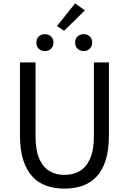

<svg xmlns="http://www.w3.org/2000/svg" viewBox="-20 -1102 761 1135"><path d="M361 13Q305 13 257 -3Q209 -19 173.5 -56Q138 -93 118 -154Q98 -215 98 -302V-733H190V-300Q190 -212 213 -161.5Q236 -111 274.5 -89.5Q313 -68 361 -68Q410 -68 449 -89.5Q488 -111 511.5 -161.5Q535 -212 535 -300V-733H624V-302Q624 -215 604.5 -154Q585 -93 549 -56Q513 -19 465 -3Q417 13 361 13ZM245 -800Q223 -800 209 -814Q195 -828 195 -850Q195 -873 209 -886.5Q223 -900 245 -900Q267 -900 281.5 -886.5Q296 -873 296 -850Q296 -828 281.5 -814Q267 -800 245 -800ZM359 -920 317 -948 424 -1082 482 -1041ZM475 -800Q453 -800 438.5 -814Q424 -828 424 -850Q424 -873 438.5 -886.5Q453 -900 475 -900Q496 -900 510.5 -886.5Q525 -873 525 -850Q525 -828 510.5 -814Q496 -800 475 -800Z"/></svg>

Font: Noto Sans HK
Style: Regular
Weight: 400
Designer: Ryoko NISHIZUKA 西塚涼子 (kana, bopomofo & ideographs); Paul D. Hunt (Latin, Greek & Cyrillic); Sandoll Communications 산돌커뮤니
Foundry: Adobe
Version: Version 2.004-H2;hotconv 1.0.118;makeotfexe 2.5.65603